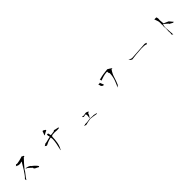

<svg xmlns="http://www.w3.org/2000/svg" viewBox="611 -2777 4777 4777"><g transform="rotate(-45 3000.0 -388.0)"><path d="M287.6 -175.3Q289.6 -160.6 289.6 -146Q289.6 -138.2 295.9 -133.3Q327.6 -189 375.7 -244.4Q423.8 -299.8 455.6 -360.8L459.5 -368.2L461.4 -366.7Q501.5 -418.9 546.4 -466.8Q591.3 -514.6 635.7 -563L646 -578.6L677.7 -585.9L675.8 -609.4Q661.1 -616.2 649.4 -621.1Q630.4 -628.9 617.2 -635.7L607.4 -627.4Q563.5 -612.3 521.2 -602.8Q479 -593.3 434.1 -586.4H403.3L399.4 -595.7L387.2 -593.8L381.8 -577.6L352.5 -563.5Q378.9 -547.9 409.7 -538.1Q433.1 -531.2 460.4 -531.2Q468.3 -531.2 477.1 -531.7H477.5Q487.3 -531.7 496.8 -534.9Q506.3 -538.1 512.2 -542L514.2 -543.5H526.4H539.1L435.5 -370.1Q401.4 -319.3 367.2 -269.5Q333.5 -219.7 288.6 -177.7ZM629.4 -231.4V-219.2H627.9L636.2 -200.7L658.7 -189L662.1 -182.1Q684.1 -175.8 702.4 -165.5Q720.7 -155.3 739.3 -144H752.4V-147L764.6 -153.8Q753.9 -181.6 729 -205.1Q700.2 -231.4 675.3 -259.8L657.2 -268.1L653.8 -278.3L627.9 -293.9L624.5 -303.7Q598.6 -328.6 563.7 -339.4Q528.8 -350.1 491.7 -357.4V-351.6L480.5 -353.5L482.9 -352.1H488.8L493.7 -342.8L523.4 -329.6L588.9 -273.9L629.4 -234.4Z M1516.1 -451.7H1529.8L1535.6 -470.7L1625 -477.1L1719.7 -471.2L1789.1 -476.6L1788.1 -481H1785.6V-498Q1760.3 -504.9 1721.7 -510.7Q1688.5 -515.6 1659.7 -528.8V-523.4L1642.1 -519.5L1639.6 -510.3L1550.3 -496.6H1515.6L1501.5 -565.9L1486.3 -574.7L1454.1 -572.3L1458.5 -550.8L1456.5 -542L1460.4 -518.1H1467.3V-481.9L1460.9 -481Q1410.6 -475.1 1363 -459.7Q1315.4 -444.3 1262.7 -440.9L1251 -425.3H1247.1Q1238.3 -425.3 1234.9 -421.9Q1233.4 -420.4 1232.4 -418L1231.4 -414.1L1214.4 -408.2L1260.3 -381.3V-376.5Q1305.2 -400.4 1352.1 -419.4Q1402.3 -439.5 1457 -451.7H1467.8H1474.1L1481 -393.1Q1478 -316.4 1464.4 -245.1Q1450.7 -173.8 1433.6 -106.9H1436.5L1419.9 -64.9L1424.8 -62.5L1434.6 -71.3Q1481.4 -151.4 1497.8 -247.3Q1514.2 -343.3 1516.1 -444.3ZM1433.1 -703.6Q1431.6 -671.4 1417 -645.5Q1405.3 -624.5 1397.5 -601.6Q1425.8 -606.9 1449.7 -623.5Q1480 -644.5 1513.2 -653.8L1522 -664.6L1515.6 -682.6L1456.1 -716.3H1451.7L1449.7 -705.1Z M2713.4 -65.9H2711.4V-74.2Q2691.9 -81.1 2668.9 -85Q2643.1 -89.4 2613.8 -97.2H2611.8V-93.3H2604.5Q2576.7 -93.3 2553 -96.7Q2529.3 -100.1 2507.3 -100.1Q2502 -100.1 2488.8 -99.6V-100.1L2374 -83.5L2352.5 -85.4L2322.8 -83.5L2310.5 -85.4L2303.7 -84L2298.3 -73.7L2286.6 -78.1V-77.6L2273.9 -73.7L2267.1 -74.7V-72.3L2275.9 -65.4Q2283.7 -61 2293.9 -60.1Q2306.2 -59.1 2313.5 -49.8Q2356.4 -63.5 2403.1 -71Q2449.7 -78.6 2498.5 -88.4Q2547.9 -84.5 2594.7 -76.7L2687.5 -61L2713.4 -65.4ZM2534.7 -273.9H2511.2Q2482.9 -266.6 2446.8 -260.3Q2431.2 -265.1 2417.5 -266.1L2388.2 -268.1V-258.3L2411.1 -240.7L2420.9 -235.4L2481 -249.5L2492.2 -248L2498 -236.3L2502.9 -232.9L2507.3 -208.5V-208Q2507.3 -169.9 2498.5 -133.8L2488.8 -125.5V-120.1L2492.7 -117.7L2508.3 -125Q2525.4 -144.5 2538.1 -167.2Q2550.8 -189.9 2554.2 -213.9L2554.7 -217.8L2569.3 -225.1Q2576.7 -230.5 2584 -236.3Q2590.3 -241.2 2598.1 -242.7L2597.7 -245.1L2590.3 -247.6V-252L2534.7 -274.4Z M3385.7 -614.7H3357.9V-613.8H3359.4Q3362.3 -601.6 3363 -594.5Q3363.8 -587.4 3363.8 -579.3Q3363.8 -571.3 3367.2 -563Q3418.9 -583 3478.3 -599.9Q3537.6 -616.7 3601.1 -622.6L3631.3 -614.3L3624.5 -599.1Q3625 -570.3 3642.6 -549.8L3644 -547.4V-544.4Q3640.1 -429.2 3602.5 -328.6Q3569.8 -240.7 3528.3 -156.2L3578.1 -200.7Q3620.1 -295.4 3649.9 -395.5Q3679.7 -495.6 3742.2 -582.5L3744.1 -585L3775.9 -588.4L3774.9 -593.3Q3749.5 -612.8 3722.4 -629.6Q3695.3 -646.5 3668.5 -661.6Q3597.2 -654.8 3526.4 -645Q3455.6 -635.3 3385.7 -614.7ZM3284.7 -456.5 3328.1 -442.4 3335 -444.8 3337.4 -442.9 3338.4 -443.4Q3332.5 -474.6 3319.3 -501.5Q3305.7 -528.3 3299.3 -558.1L3275.9 -545.9L3245.1 -555.7Q3252.9 -530.3 3255.9 -505.9Q3258.8 -479 3284.7 -456.5Z M4830.1 -434.6Q4799.3 -447.3 4768.1 -451.7Q4660.2 -443.8 4548.6 -437Q4437 -430.2 4328.6 -422.4Q4321.8 -421.9 4316.7 -421.9Q4311.5 -421.9 4304.2 -422.1Q4296.9 -422.4 4287.1 -424.3Q4267.1 -427.7 4247.3 -437.3Q4227.5 -446.8 4204.1 -451.2L4248.5 -411.1L4280.8 -392.6Q4445.3 -416 4635.7 -426.3Q4680.7 -426.3 4724.9 -424.8Q4769 -423.3 4804.7 -405.3L4809.1 -406.7L4822.3 -433.6Z M5418 -185.5Q5418 -170.4 5408.7 -156.2Q5409.7 -142.1 5420.9 -131.1Q5432.1 -120.1 5442.9 -110.8Q5439.5 -164.6 5434.8 -224.1Q5430.2 -283.7 5426.3 -345.2Q5424.3 -360.8 5424.3 -376Q5424.3 -391.1 5426.3 -405.3Q5430.2 -433.1 5437.5 -466.3H5454.1H5457L5553.2 -383.3V-379.9V-371.1L5640.6 -322.8H5669.4L5671.4 -328.1V-332.5H5670.9H5667.5L5592.3 -422.9L5464.8 -479.5L5454.6 -601.6L5458.5 -641.6Q5459 -646.5 5459 -650.9Q5459 -663.1 5455.1 -676.5Q5451.2 -689.9 5447.8 -707Q5439.5 -710.4 5429.2 -710.4H5379.4L5371.6 -726.1Q5381.3 -680.2 5398.7 -639.2Q5416 -598.1 5416 -553.7Q5416 -544.9 5415.5 -535.6V-504.4H5411.1Q5413.1 -500.5 5414.1 -495.1Q5415 -489.7 5419.4 -479.5L5412.6 -418.9L5419.4 -345.7L5412.6 -241.7L5415.5 -227.1V-226.6Q5415.5 -207.5 5417.5 -191.4Q5418 -188.5 5418 -185.5Z"/></g></svg>

Font: Bakudai
Style: ExtraLight
Weight: 200
Version: Version 1.48